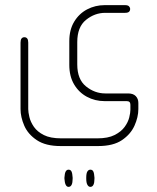

<svg xmlns="http://www.w3.org/2000/svg" viewBox="-20 -394 613 748"><path d="M362 175H216Q158 175 123.5 152Q89 129 74.5 95.5Q60 62 60 31V-228Q60 -239 64 -244Q68 -249 75 -249Q82 -249 86 -244Q90 -239 90 -228V31Q90 43 94.5 62Q99 81 112 100Q125 119 150.5 132Q176 145 219 145H359Q401 145 426.5 132Q452 119 465.5 100.5Q479 82 483.5 63.5Q488 45 488 34V14Q488 0 474 0H388Q350 0 318.5 -17Q287 -34 268.5 -65.5Q250 -97 250 -141V-234Q250 -278 269 -309.5Q288 -341 319.5 -357.5Q351 -374 388 -374H467Q478 -374 482.5 -369.5Q487 -365 487 -359Q487 -352 482.5 -348Q478 -344 467 -344H390Q349 -344 315 -316.5Q281 -289 281 -230V-143Q281 -85 315 -57.5Q349 -30 390 -30H479Q499 -30 509 -19.5Q519 -9 519 7V31Q519 62 504 95.5Q489 129 455 152Q421 175 362 175ZM231 298Q232 281 236 274Q240 267 247 267Q255 267 258.5 274Q262 281 263 298V302Q263 318 259 326Q255 334 247 334Q240 334 236 326Q232 318 231 302ZM316 298Q316 281 320.5 274Q325 267 332 267Q340 267 343.5 274Q347 281 348 298V302Q348 318 344 326Q340 334 332 334Q325 334 320.5 326Q316 318 316 302Z"/></svg>

Font: Beiruti ExtraLight
Style: Regular
Weight: 250
Designer: Arlette Boutros
Foundry: Boutros
Version: Version 1.41